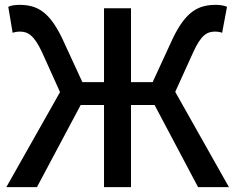

<svg xmlns="http://www.w3.org/2000/svg" viewBox="-20 -770 967 790"><path d="M701 -392 775 -555C808 -628 833 -640 866 -640C873 -640 885 -639 894 -635L914 -742C901 -748 883 -750 868 -750C796 -750 745 -723 692 -614L608 -432H519V-736H408V-432H319L235 -614C182 -723 132 -750 60 -750C44 -750 26 -748 14 -742L32 -635C43 -639 54 -640 61 -640C93 -640 119 -628 153 -555L227 -391L6 0H132L312 -338H408V0H519V-338H616L795 0H922Z"/></svg>

Font: Noto Sans CJK JP Medium
Style: Regular
Weight: 500
Designer: Ryoko NISHIZUKA (kana & ideographs); Paul D. Hunt (Latin, Greek & Cyrillic); Wenlong ZHANG (bopomofo); Sandoll Communica
Foundry: Adobe Systems Incorporated
Version: Version 1.004;PS 1.004;hotconv 1.0.82;makeotf.lib2.5.63406